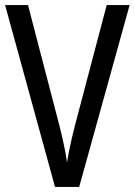

<svg xmlns="http://www.w3.org/2000/svg" viewBox="-20 -734 529 754"><path d="M489 -714 291 0H196L0 -714H90L214 -238Q220 -215 225.5 -190.5Q231 -166 235.5 -142.5Q240 -119 243 -96Q247 -119 251.5 -142.5Q256 -166 262 -191Q268 -216 274 -240L399 -714Z"/></svg>

Font: Noto Sans Khmer Condensed
Style: Regular
Weight: 400
Width: 3
Designer: Danh Hong and the Monotype Design Team
Foundry: Monotype Imaging Inc.
Version: Version 2.004